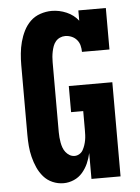

<svg xmlns="http://www.w3.org/2000/svg" viewBox="-53 -785 607 835"><g transform="rotate(-5 250.0 -367.5)"><path d="M191 8Q166 8 143 -2Q120 -12 104 -30.5Q88 -49 78 -71.5Q68 -94 62 -118Q56 -142 54 -166Q52 -190 52 -215V-520Q52 -545 54.5 -570.5Q57 -596 63.5 -620.5Q70 -645 81.5 -668Q93 -691 111 -708.5Q129 -726 154 -734.5Q179 -743 204 -743Q237 -743 268.5 -729.5Q300 -716 320 -690V-735H440V-554H320Q320 -568 316.5 -582Q313 -596 303.5 -607Q294 -618 280.5 -623.5Q267 -629 253 -629Q241 -629 230 -624Q219 -619 211.5 -610Q204 -601 200 -590Q196 -579 193.5 -567Q191 -555 190 -543.5Q189 -532 189 -520V-215Q189 -203 190 -192Q191 -181 193 -169.5Q195 -158 199 -147Q203 -136 210 -127Q217 -118 227 -112Q237 -106 249 -106Q260 -106 270 -112Q280 -118 285.5 -128Q291 -138 294.5 -148.5Q298 -159 300 -170Q302 -181 302.5 -192.5Q303 -204 303 -215V-297H250V-411H440V0H313V-113Q308 -90 298.5 -68.5Q289 -47 273.5 -29Q258 -11 236 -1.5Q214 8 191 8Z"/></g></svg>

Font: Iosevka Slab Heavy
Style: Regular
Weight: 900
Monospace: yes
Designer: Belleve Invis
Foundry: Belleve Invis
Version: Version 11.1.0; ttfautohint (v1.8.3)